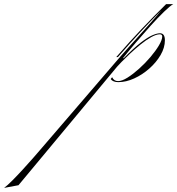

<svg xmlns="http://www.w3.org/2000/svg" viewBox="-566 -408 864 935"><path d="M-20 -32Q-11 -13 9 -13Q28 -13 55 -30Q82 -47 111.5 -73.5Q141 -100 166.5 -130Q192 -160 208 -187Q224 -214 224 -230Q224 -241 212 -241Q195 -241 170 -227Q145 -213 118 -191Q91 -169 67 -146.5Q43 -124 26 -106.5Q9 -89 4 -83L-476 494L-546 507Q-531 496 -506.5 471.5Q-482 447 -455.5 418Q-429 389 -406.5 363.5Q-384 338 -374 326L18 -130Q28 -142 52 -168.5Q76 -195 106 -228.5Q136 -262 166.5 -296Q197 -330 220 -358Q119 -257 17 -140L8 -130H0L9 -140Q65 -205 123.5 -266.5Q182 -328 243 -388H278Q263 -380 233 -351Q203 -322 167 -282Q131 -242 95.5 -200.5Q60 -159 33 -125H37Q86 -175 120 -201Q154 -227 176.5 -236.5Q199 -246 213 -246Q237 -246 237 -212Q237 -176 216 -140Q195 -104 161 -74Q127 -44 87.5 -26Q48 -8 10 -8Q-16 -8 -27 -23Z"/></svg>

Font: Ballet 72pt
Style: Regular
Weight: 400
Designer: Maximiliano R. Sproviero
Foundry: Omnibus-Type
Version: Version 1.100; ttfautohint (v1.8.3)